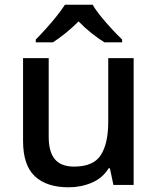

<svg xmlns="http://www.w3.org/2000/svg" viewBox="-20 -786 671 816"><path d="M548 -539V0H462L447 -71H442Q416 -29 370 -9.5Q324 10 272 10Q178 10 128 -37Q78 -84 78 -187V-539H187V-203Q187 -141 213 -109.5Q239 -78 295 -78Q377 -78 408.5 -127Q440 -176 440 -268V-539ZM374 -766Q386 -744 408.5 -716.5Q431 -689 455.5 -662.5Q480 -636 499 -618V-606H424Q398 -622 369 -645Q340 -668 314 -695Q287 -668 259 -645.5Q231 -623 205 -606H132V-618Q151 -637 174.5 -663Q198 -689 220 -716.5Q242 -744 256 -766Z"/></svg>

Font: Noto Sans Javanese Medium
Style: Regular
Weight: 500
Version: Version 2.004